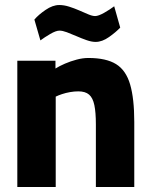

<svg xmlns="http://www.w3.org/2000/svg" viewBox="-20 -745 599 765"><path d="M49 0V-503H201V-472Q217 -482 239 -491.5Q261 -501 285.5 -507.5Q310 -514 332 -514Q403 -514 442.5 -489.5Q482 -465 498.5 -408.5Q515 -352 515 -259V0H362V-250Q362 -297 356 -326Q350 -355 335 -368Q320 -381 292 -381Q276 -381 259 -378Q242 -375 227 -370Q212 -365 202 -360V0ZM361 -578Q345 -578 325 -585Q305 -592 284.5 -601Q264 -610 246.5 -616.5Q229 -623 217 -623Q203 -623 180 -609.5Q157 -596 141 -584L117 -667Q133 -686 161.5 -705.5Q190 -725 216 -725Q235 -725 255.5 -718.5Q276 -712 295.5 -703.5Q315 -695 331.5 -688Q348 -681 359 -681Q372 -681 395 -694Q418 -707 435 -720L459 -635Q442 -617 414.5 -597.5Q387 -578 361 -578Z"/></svg>

Font: Cairo ExtraBold
Style: Regular
Weight: 800
Designer: Mohamed Gaber, Accademia di Belle Arti di Urbino
Foundry: Kief Type Foundry, Accademia di Belle Arti di Urbino
Version: Version 3.117